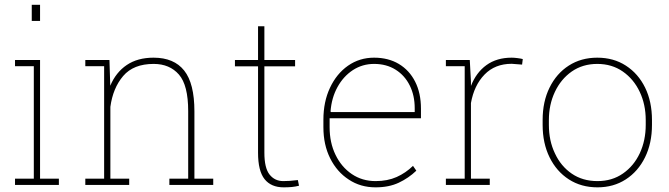

<svg xmlns="http://www.w3.org/2000/svg" viewBox="-20 -782 2828 812"><path d="M114.3 -693.4V-761.7H149.4V-693.4ZM149.4 -528.3V-26.4H229V0H43.5V-26.4H123V-502H43.5V-528.3Z M446.8 -26.4H526.4V0H340.8V-26.4H420.4V-502H340.8V-528.3H442.9L446.3 -419.4Q470.2 -476.1 516.1 -507.1Q562 -538.1 629.4 -538.1Q715.8 -538.1 759 -483.6Q802.2 -429.2 802.2 -311V-26.4H881.8V0H696.3V-26.4H775.9V-312Q775.9 -421.9 736.6 -466.8Q697.3 -511.7 629.9 -511.7Q544.4 -511.7 501 -460.7Q457.5 -409.7 446.8 -330.1Z M1179.7 10.3Q1126.5 10.3 1098.9 -24.4Q1071.3 -59.1 1071.3 -136.2V-501.5H973.6V-528.3H1071.3V-670.9H1098.1V-528.3H1228V-501.5H1098.1V-136.2Q1098.1 -71.3 1120.1 -43.7Q1142.1 -16.1 1178.2 -16.1Q1193.8 -16.1 1206.1 -17.1Q1218.3 -18.1 1239.7 -20.5L1244.6 3.4Q1230 7.3 1214.6 8.8Q1199.2 10.3 1179.7 10.3Z M1568.4 10.3Q1504.4 10.3 1455.1 -22.5Q1405.3 -54.7 1376.5 -112.1Q1347.7 -169.4 1347.7 -244.1V-275.4Q1347.7 -351.6 1375.5 -410.6Q1403.3 -470.2 1451.9 -504.2Q1500.5 -538.1 1562 -538.1Q1622.1 -538.1 1666.5 -511.7Q1711.4 -484.9 1735.8 -436.5Q1760.3 -388.2 1760.3 -322.3V-281.7H1374V-244.1Q1374 -178.7 1398.9 -127.4Q1423.8 -75.7 1467.8 -45.9Q1511.7 -16.1 1568.4 -16.1Q1618.7 -16.1 1657.5 -33.4Q1696.3 -50.8 1726.6 -80.6L1740.7 -60.1Q1708 -28.8 1666.5 -9.3Q1625 10.3 1568.4 10.3ZM1377.9 -311 1379.4 -308.1H1733.9V-324.2Q1733.9 -378.4 1712.9 -420.4Q1691.9 -462.9 1653.1 -487.3Q1614.3 -511.7 1562 -511.7Q1512.7 -511.7 1472.2 -485.4Q1432.1 -459 1407.2 -413.6Q1382.3 -368.2 1377.9 -311Z M1971.7 -26.4H2051.3V0H1865.7V-26.4H1945.3V-502H1865.7V-528.3H1966.8L1971.7 -436.5V-418.5Q1993.7 -475.1 2037.1 -506.6Q2080.6 -538.1 2144 -538.1Q2155.3 -538.1 2169.7 -536.1Q2184.1 -534.2 2190.9 -532.2L2188 -508.8L2144 -512.2Q2073.2 -512.2 2029.1 -466.6Q1984.9 -420.9 1971.7 -346.2Z M2506.8 10.3Q2438 10.3 2385.7 -23.4Q2333.5 -57.1 2304.2 -116.7Q2274.9 -176.3 2274.9 -253.9V-274.4Q2274.9 -352.5 2304.2 -411.6Q2333.5 -471.2 2385.5 -504.6Q2437.5 -538.1 2505.9 -538.1Q2575.2 -538.1 2627 -504.4Q2679.2 -470.7 2708.3 -411.4Q2737.3 -352.1 2737.3 -274.4V-253.9Q2737.3 -176.3 2708 -116.7Q2678.7 -57.1 2626.7 -23.4Q2574.7 10.3 2506.8 10.3ZM2506.8 -16.1Q2568.8 -16.1 2614.7 -48.3Q2660.6 -80.1 2685.8 -134Q2710.9 -188 2710.9 -253.9V-274.4Q2710.9 -339.8 2685.5 -393.6Q2660.2 -447.3 2614 -479.5Q2567.9 -511.7 2505.9 -511.7Q2444.3 -511.7 2397.9 -479.5Q2352.1 -447.3 2326.7 -393.3Q2301.3 -339.4 2301.3 -274.4V-253.9Q2301.3 -186.5 2326.7 -133.8Q2351.6 -79.6 2397.7 -47.9Q2443.8 -16.1 2506.8 -16.1Z"/></svg>

Font: Suwannaphum Thin
Style: Regular
Weight: 100
Designer: Danh Hong
Version: Version 8.002; ttfautohint (v1.8.3)